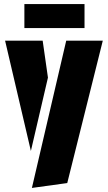

<svg xmlns="http://www.w3.org/2000/svg" viewBox="-20 -775 531 945"><path d="M306 -575H486L311 126L137 150ZM216 -393 132 -32 5 -575H190ZM100 -755H396V-637H100Z"/></svg>

Font: Protest Guerrilla
Style: Regular
Weight: 400
Designer: Octavio Pardo
Foundry: Ashler Design
Version: Version 2.005; ttfautohint (v1.8.4.7-5d5b)